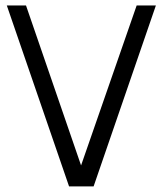

<svg xmlns="http://www.w3.org/2000/svg" viewBox="-20 -668 583 688"><path d="M315.4 0H227.5L4.4 -648.4H73.2L270.5 -75.2L469.7 -648.4H538.6Z"/></svg>

Font: Potro Sans Bangla
Style: Regular
Weight: 400
Designer: Jayed Ahsan Saad
Foundry: Codepotro
Version: Potro Sans Bangla;Version 0.996;CodepotroFonts;